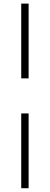

<svg xmlns="http://www.w3.org/2000/svg" viewBox="-20 -780 270 1040"><path d="M135 -355.5H95V-760.5H135ZM95 239.5V-165.5H135V239.5Z"/></svg>

Font: Newsreader 60pt
Style: Regular
Weight: 400
Designer: Hugues Gentile
Foundry: Production Type
Version: Version 1.003